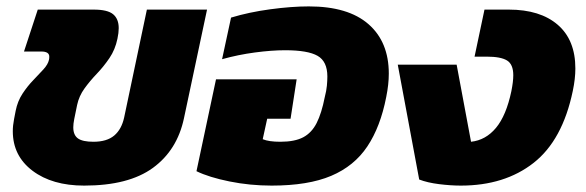

<svg xmlns="http://www.w3.org/2000/svg" viewBox="-20 -570 1831 600"><path d="M243 10Q143 10 81.5 -36.5Q20 -83 20 -160Q20 -169 21 -178.5Q22 -188 24 -198L29 -224Q35 -254 50.5 -277.5Q66 -301 84 -319.5Q102 -338 116 -353.5Q130 -369 133 -383Q134 -387 134 -393Q134 -409 109 -409H55L98 -540H273Q316 -540 333.5 -525.5Q351 -511 351 -482Q351 -475 350 -466.5Q349 -458 347 -449Q340 -415 322 -388.5Q304 -362 282.5 -339.5Q261 -317 244 -293.5Q227 -270 221 -242L212 -198Q209 -183 209 -172Q209 -148 223.5 -137.5Q238 -127 272 -127Q314 -127 337 -146.5Q360 -166 368 -203L439 -540H627L555 -201Q534 -101 458 -45.5Q382 10 243 10Z M829 10Q761 10 697 -3Q633 -16 594 -35L655 -322H907L888 -199H815L801 -135Q820 -127 856 -127Q901 -127 927.5 -141Q954 -155 969.5 -185.5Q985 -216 995 -267Q1000 -286 1001.5 -302Q1003 -318 1003 -331Q1003 -378 972.5 -395.5Q942 -413 871 -413Q829 -413 776.5 -406Q724 -399 674 -385L702 -515Q758 -532 824.5 -541Q891 -550 945 -550Q1068 -550 1131.5 -494.5Q1195 -439 1195 -340Q1195 -323 1193 -305Q1191 -287 1187 -267Q1169 -174 1128 -112.5Q1087 -51 1015 -20.5Q943 10 829 10Z M1420 10Q1389 10 1352.5 5.5Q1316 1 1290 -9L1223 -368H1407L1452 -127Q1498 -132 1530 -170.5Q1562 -209 1578 -285Q1584 -315 1584 -335Q1584 -369 1564.5 -381Q1545 -393 1501 -393H1463L1494 -540H1570Q1668 -540 1723 -492.5Q1778 -445 1778 -356Q1778 -340 1776 -322.5Q1774 -305 1770 -286Q1738 -132 1647.5 -61Q1557 10 1420 10Z"/></svg>

Font: Kanit
Style: Bold Italic
Weight: 700
Italic angle: -12°
Designer: Katatrad Team
Foundry: CadsonDemak
Version: Version 2.000; ttfautohint (v1.8.3)